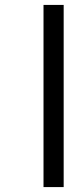

<svg xmlns="http://www.w3.org/2000/svg" viewBox="-20 -761 322 781"><path d="M239 -741V0H157V-741Z"/></svg>

Font: Poppins A&M
Style: Regular-A&M
Weight: 400
Designer: Ninad Kale (Devanagari), Jonny Pinhorn (Latin)
Foundry: Indian Type Foundry
Version: 4.004